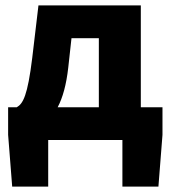

<svg xmlns="http://www.w3.org/2000/svg" viewBox="-20 -517 630 709"><path d="M232 -267 244 -376H345V-121H193C212 -157 225 -205 232 -267ZM158 0H432V172H565L580 -19V-121H500V-497H122L99 -303C82 -164 65 -134 42 -121H10V-19L25 172H158Z"/></svg>

Font: DAIFUKU Sans
Style: Bold
Weight: 700
Designer: Original font ‘Source Han Sans JP’ : Paul D. Hunt
Foundry: Daifuku
Version: Version 1.000